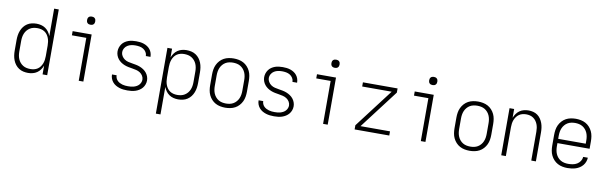

<svg xmlns="http://www.w3.org/2000/svg" viewBox="-56 -1329 6711 2128"><g transform="rotate(10 3300.0 -265.0)"><path d="M256 12Q229 12 202 6Q175 0 152 -15Q129 -30 112.5 -51.5Q96 -73 86 -98.5Q76 -124 72 -151Q68 -178 68 -205V-325Q68 -352 72 -379Q76 -406 86 -431.5Q96 -457 112.5 -478.5Q129 -500 152 -515Q175 -530 202 -536Q229 -542 256 -542Q282 -542 308 -535.5Q334 -529 356 -514Q378 -499 393.5 -477Q409 -455 418 -431V-740H470V0H418V-99Q409 -75 393.5 -53Q378 -31 356 -16Q334 -1 308 5.5Q282 12 256 12ZM274 -35Q295 -35 316 -40Q337 -45 354.5 -56.5Q372 -68 384.5 -85.5Q397 -103 404.5 -122.5Q412 -142 415 -163Q418 -184 418 -205V-325Q418 -346 415 -367Q412 -388 404.5 -408Q397 -428 384.5 -445Q372 -462 354.5 -473.5Q337 -485 316 -490Q295 -495 274 -495Q252 -495 230.5 -490.5Q209 -486 190.5 -474.5Q172 -463 158 -446.5Q144 -430 135.5 -410Q127 -390 123.5 -368.5Q120 -347 120 -325V-205Q120 -183 123.5 -161.5Q127 -140 135.5 -120Q144 -100 158 -83.5Q172 -67 190.5 -55.5Q209 -44 230.5 -39.5Q252 -35 274 -35Z M825 0V-483H663V-530H877V0ZM845 -634Q836 -634 827 -636.5Q818 -639 811 -646Q804 -653 801.5 -662Q799 -671 799 -680Q799 -689 801.5 -698Q804 -707 811 -714Q818 -721 827 -723.5Q836 -726 845 -726Q854 -726 863 -723.5Q872 -721 879 -714Q886 -707 888.5 -698Q891 -689 891 -680Q891 -671 888.5 -662Q886 -653 879 -646Q872 -639 863 -636.5Q854 -634 845 -634Z M1373 12Q1350 12 1327.5 9.5Q1305 7 1283 0Q1261 -7 1241.5 -18.5Q1222 -30 1207 -47.5Q1192 -65 1184 -86.5Q1176 -108 1176 -131V-133H1228V-132Q1228 -116 1234.5 -100.5Q1241 -85 1252.5 -73.5Q1264 -62 1278.5 -54.5Q1293 -47 1308.5 -42.5Q1324 -38 1340.5 -36.5Q1357 -35 1373 -35Q1389 -35 1405.5 -36.5Q1422 -38 1437.5 -42.5Q1453 -47 1468 -55Q1483 -63 1494 -75Q1505 -87 1511.5 -102.5Q1518 -118 1518 -134Q1518 -157 1505.5 -177.5Q1493 -198 1473.5 -210.5Q1454 -223 1431.5 -228.5Q1409 -234 1386 -237.5Q1363 -241 1340.5 -245.5Q1318 -250 1296.5 -258.5Q1275 -267 1256 -280Q1237 -293 1222.5 -311Q1208 -329 1200 -351Q1192 -373 1192 -396Q1192 -419 1199 -440Q1206 -461 1219 -479Q1232 -497 1250.5 -509.5Q1269 -522 1290 -529.5Q1311 -537 1333 -539.5Q1355 -542 1377 -542Q1399 -542 1420.5 -539.5Q1442 -537 1463 -530Q1484 -523 1502.5 -511Q1521 -499 1534.5 -482Q1548 -465 1555 -444Q1562 -423 1562 -401V-399H1510V-400Q1510 -423 1497.5 -443Q1485 -463 1465.5 -475Q1446 -487 1423 -491Q1400 -495 1377 -495Q1354 -495 1331 -490.5Q1308 -486 1288 -473.5Q1268 -461 1256 -440.5Q1244 -420 1244 -397Q1244 -374 1256.5 -353.5Q1269 -333 1288 -320Q1307 -307 1329.5 -301.5Q1352 -296 1375 -292.5Q1398 -289 1420.5 -284.5Q1443 -280 1464.5 -271.5Q1486 -263 1505.5 -250Q1525 -237 1539.5 -219Q1554 -201 1562 -179Q1570 -157 1570 -134Q1570 -111 1562 -89Q1554 -67 1539.5 -49.5Q1525 -32 1505 -19.5Q1485 -7 1463.5 0Q1442 7 1419 9.5Q1396 12 1373 12Z M1730 210V-530H1782V-431Q1791 -455 1806.5 -477Q1822 -499 1844 -514Q1866 -529 1892 -535.5Q1918 -542 1944 -542Q1971 -542 1998 -536Q2025 -530 2048 -515Q2071 -500 2087.5 -478.5Q2104 -457 2114 -431.5Q2124 -406 2128 -379Q2132 -352 2132 -325V-205Q2132 -178 2128 -151Q2124 -124 2114 -98.5Q2104 -73 2087.5 -51.5Q2071 -30 2048 -15Q2025 0 1998 6Q1971 12 1944 12Q1918 12 1892 5.5Q1866 -1 1844 -16Q1822 -31 1806.5 -53Q1791 -75 1782 -99V210ZM1926 -35Q1948 -35 1969.5 -39.5Q1991 -44 2009.5 -55.5Q2028 -67 2042 -83.5Q2056 -100 2064.5 -120Q2073 -140 2076.5 -161.5Q2080 -183 2080 -205V-325Q2080 -347 2076.5 -368.5Q2073 -390 2064.5 -410Q2056 -430 2042 -446.5Q2028 -463 2009.5 -474.5Q1991 -486 1969.5 -490.5Q1948 -495 1926 -495Q1905 -495 1884 -490Q1863 -485 1845.5 -473.5Q1828 -462 1815.5 -445Q1803 -428 1795.5 -408Q1788 -388 1785 -367Q1782 -346 1782 -325V-205Q1782 -184 1785 -163Q1788 -142 1795.5 -122Q1803 -102 1815.5 -85Q1828 -68 1845.5 -56.5Q1863 -45 1884 -40Q1905 -35 1926 -35Z M2475 12Q2447 12 2418.5 6.5Q2390 1 2365 -12.5Q2340 -26 2320.5 -47.5Q2301 -69 2289 -94.5Q2277 -120 2272.5 -148.5Q2268 -177 2268 -205V-325Q2268 -353 2272.5 -381.5Q2277 -410 2289 -435.5Q2301 -461 2320.5 -482.5Q2340 -504 2365 -517.5Q2390 -531 2418.5 -536.5Q2447 -542 2475 -542Q2503 -542 2531.5 -536.5Q2560 -531 2585 -517.5Q2610 -504 2629.5 -482.5Q2649 -461 2661 -435.5Q2673 -410 2677.5 -381.5Q2682 -353 2682 -325V-205Q2682 -177 2677.5 -148.5Q2673 -120 2661 -94.5Q2649 -69 2629.5 -47.5Q2610 -26 2585 -12.5Q2560 1 2531.5 6.5Q2503 12 2475 12ZM2475 -35Q2497 -35 2518.5 -39.5Q2540 -44 2558.5 -55Q2577 -66 2591.5 -83Q2606 -100 2614.5 -120Q2623 -140 2626.5 -161.5Q2630 -183 2630 -205V-325Q2630 -347 2626.5 -368.5Q2623 -390 2614.5 -410Q2606 -430 2591.5 -447Q2577 -464 2558.5 -475Q2540 -486 2518.5 -490.5Q2497 -495 2475 -495Q2453 -495 2431.5 -490.5Q2410 -486 2391.5 -475Q2373 -464 2358.5 -447Q2344 -430 2335.5 -410Q2327 -390 2323.5 -368.5Q2320 -347 2320 -325V-205Q2320 -183 2323.5 -161.5Q2327 -140 2335.5 -120Q2344 -100 2358.5 -83Q2373 -66 2391.5 -55Q2410 -44 2431.5 -39.5Q2453 -35 2475 -35Z M3023 12Q3000 12 2977.5 9.5Q2955 7 2933 0Q2911 -7 2891.5 -18.5Q2872 -30 2857 -47.5Q2842 -65 2834 -86.5Q2826 -108 2826 -131V-133H2878V-132Q2878 -116 2884.5 -100.5Q2891 -85 2902.5 -73.5Q2914 -62 2928.5 -54.5Q2943 -47 2958.5 -42.5Q2974 -38 2990.5 -36.5Q3007 -35 3023 -35Q3039 -35 3055.5 -36.5Q3072 -38 3087.5 -42.5Q3103 -47 3118 -55Q3133 -63 3144 -75Q3155 -87 3161.5 -102.5Q3168 -118 3168 -134Q3168 -157 3155.5 -177.5Q3143 -198 3123.5 -210.5Q3104 -223 3081.5 -228.5Q3059 -234 3036 -237.5Q3013 -241 2990.5 -245.5Q2968 -250 2946.5 -258.5Q2925 -267 2906 -280Q2887 -293 2872.5 -311Q2858 -329 2850 -351Q2842 -373 2842 -396Q2842 -419 2849 -440Q2856 -461 2869 -479Q2882 -497 2900.5 -509.5Q2919 -522 2940 -529.5Q2961 -537 2983 -539.5Q3005 -542 3027 -542Q3049 -542 3070.5 -539.5Q3092 -537 3113 -530Q3134 -523 3152.5 -511Q3171 -499 3184.5 -482Q3198 -465 3205 -444Q3212 -423 3212 -401V-399H3160V-400Q3160 -423 3147.5 -443Q3135 -463 3115.5 -475Q3096 -487 3073 -491Q3050 -495 3027 -495Q3004 -495 2981 -490.5Q2958 -486 2938 -473.5Q2918 -461 2906 -440.5Q2894 -420 2894 -397Q2894 -374 2906.5 -353.5Q2919 -333 2938 -320Q2957 -307 2979.5 -301.5Q3002 -296 3025 -292.5Q3048 -289 3070.5 -284.5Q3093 -280 3114.5 -271.5Q3136 -263 3155.5 -250Q3175 -237 3189.5 -219Q3204 -201 3212 -179Q3220 -157 3220 -134Q3220 -111 3212 -89Q3204 -67 3189.5 -49.5Q3175 -32 3155 -19.5Q3135 -7 3113.5 0Q3092 7 3069 9.5Q3046 12 3023 12Z M3575 0V-483H3413V-530H3627V0ZM3595 -634Q3586 -634 3577 -636.5Q3568 -639 3561 -646Q3554 -653 3551.5 -662Q3549 -671 3549 -680Q3549 -689 3551.5 -698Q3554 -707 3561 -714Q3568 -721 3577 -723.5Q3586 -726 3595 -726Q3604 -726 3613 -723.5Q3622 -721 3629 -714Q3636 -707 3638.5 -698Q3641 -689 3641 -680Q3641 -671 3638.5 -662Q3636 -653 3629 -646Q3622 -639 3613 -636.5Q3604 -634 3595 -634Z M4320 0H3930V-47L4262 -483H3930V-530H4320V-483L3988 -47H4320Z M4675 0V-483H4513V-530H4727V0ZM4695 -634Q4686 -634 4677 -636.5Q4668 -639 4661 -646Q4654 -653 4651.5 -662Q4649 -671 4649 -680Q4649 -689 4651.5 -698Q4654 -707 4661 -714Q4668 -721 4677 -723.5Q4686 -726 4695 -726Q4704 -726 4713 -723.5Q4722 -721 4729 -714Q4736 -707 4738.5 -698Q4741 -689 4741 -680Q4741 -671 4738.5 -662Q4736 -653 4729 -646Q4722 -639 4713 -636.5Q4704 -634 4695 -634Z M5225 12Q5197 12 5168.5 6.5Q5140 1 5115 -12.5Q5090 -26 5070.5 -47.5Q5051 -69 5039 -94.5Q5027 -120 5022.5 -148.5Q5018 -177 5018 -205V-325Q5018 -353 5022.5 -381.5Q5027 -410 5039 -435.5Q5051 -461 5070.5 -482.5Q5090 -504 5115 -517.5Q5140 -531 5168.5 -536.5Q5197 -542 5225 -542Q5253 -542 5281.5 -536.5Q5310 -531 5335 -517.5Q5360 -504 5379.5 -482.5Q5399 -461 5411 -435.5Q5423 -410 5427.5 -381.5Q5432 -353 5432 -325V-205Q5432 -177 5427.5 -148.5Q5423 -120 5411 -94.5Q5399 -69 5379.5 -47.5Q5360 -26 5335 -12.5Q5310 1 5281.5 6.5Q5253 12 5225 12ZM5225 -35Q5247 -35 5268.5 -39.5Q5290 -44 5308.5 -55Q5327 -66 5341.5 -83Q5356 -100 5364.5 -120Q5373 -140 5376.5 -161.5Q5380 -183 5380 -205V-325Q5380 -347 5376.5 -368.5Q5373 -390 5364.5 -410Q5356 -430 5341.5 -447Q5327 -464 5308.5 -475Q5290 -486 5268.5 -490.5Q5247 -495 5225 -495Q5203 -495 5181.5 -490.5Q5160 -486 5141.5 -475Q5123 -464 5108.5 -447Q5094 -430 5085.5 -410Q5077 -390 5073.5 -368.5Q5070 -347 5070 -325V-205Q5070 -183 5073.5 -161.5Q5077 -140 5085.5 -120Q5094 -100 5108.5 -83Q5123 -66 5141.5 -55Q5160 -44 5181.5 -39.5Q5203 -35 5225 -35Z M5580 0V-530H5632V-431Q5641 -455 5656.5 -477Q5672 -499 5693.5 -514Q5715 -529 5741 -535.5Q5767 -542 5793 -542Q5819 -542 5845.5 -535.5Q5872 -529 5893.5 -513.5Q5915 -498 5930 -476Q5945 -454 5954 -429Q5963 -404 5966.5 -377.5Q5970 -351 5970 -325V0H5918V-325Q5918 -346 5915 -367Q5912 -388 5904.5 -407.5Q5897 -427 5884.5 -444Q5872 -461 5854.5 -473Q5837 -485 5816.5 -490Q5796 -495 5775 -495Q5754 -495 5733.5 -490Q5713 -485 5695.5 -473Q5678 -461 5665.5 -444Q5653 -427 5645.5 -407.5Q5638 -388 5635 -367Q5632 -346 5632 -325V0Z M6326 12Q6298 12 6269.5 6.5Q6241 1 6216 -12.5Q6191 -26 6171.5 -47Q6152 -68 6139.5 -94Q6127 -120 6122.5 -148Q6118 -176 6118 -205V-325Q6118 -353 6122.5 -381.5Q6127 -410 6139 -435.5Q6151 -461 6170.5 -482.5Q6190 -504 6215 -517.5Q6240 -531 6268.5 -536.5Q6297 -542 6325 -542Q6353 -542 6381.5 -536.5Q6410 -531 6435 -517.5Q6460 -504 6479.5 -482.5Q6499 -461 6511 -435.5Q6523 -410 6527.5 -381.5Q6532 -353 6532 -325V-241H6170V-205Q6170 -183 6173.5 -161.5Q6177 -140 6185.5 -120Q6194 -100 6208.5 -83Q6223 -66 6242 -55Q6261 -44 6283 -39.5Q6305 -35 6326 -35Q6352 -35 6377.5 -39.5Q6403 -44 6425 -57Q6447 -70 6461.5 -92Q6476 -114 6478 -140H6530Q6529 -116 6520.5 -93.5Q6512 -71 6497 -53Q6482 -35 6462 -22Q6442 -9 6419.5 -1.5Q6397 6 6373.5 9Q6350 12 6326 12ZM6480 -289V-325Q6480 -347 6476.5 -368.5Q6473 -390 6464.5 -410Q6456 -430 6441.5 -447Q6427 -464 6408.5 -475Q6390 -486 6368.5 -490.5Q6347 -495 6325 -495Q6303 -495 6281.5 -490.5Q6260 -486 6241.5 -475Q6223 -464 6208.5 -447Q6194 -430 6185.5 -410Q6177 -390 6173.5 -368.5Q6170 -347 6170 -325V-289Z"/></g></svg>

Font: Lode Dark Term
Style: Regular
Weight: 400
Monospace: yes
Designer: Belleve Invis
Foundry: Belleve Invis
Version: Version 29.2.0